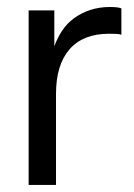

<svg xmlns="http://www.w3.org/2000/svg" viewBox="-20 -527 379 543"><path d="M290.4 -507.2C251.7 -507.2 217.5 -496.2 187.8 -474.3C162.9 -455.8 145.8 -428.7 133.6 -396.1V-497.5H61V-3.9H138.4V-261.3C138.4 -316.2 151.2 -358.2 176.7 -387.6C202.2 -416.9 239.4 -431.6 288.5 -431.6C296.9 -431.6 304 -431.5 309.8 -431.1C315.6 -430.8 320.1 -430 323.3 -428.7V-503.3C317.5 -505.8 306.5 -507.2 290.4 -507.2Z"/></svg>

Font: Diatome
Style: Regular
Weight: 400
Designer: 15.100.17
Foundry: 15.100.17
Version: Version 1.008;Fontself Maker 3.5.8